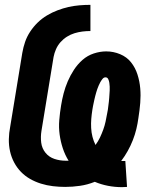

<svg xmlns="http://www.w3.org/2000/svg" viewBox="-20 -763 640 792"><path d="M483 9Q454 9 425.5 3.5Q397 -2 371 -13Q341 -1 310 3.5Q279 8 249 8Q224 8 198.5 5Q173 2 149 -5.5Q125 -13 104 -25Q83 -37 66.5 -54Q50 -71 38.5 -92.5Q27 -114 21.5 -138.5Q16 -163 16.5 -189Q17 -215 22 -240L72 -545Q76 -568 83.5 -590Q91 -612 104.5 -632.5Q118 -653 135.5 -670Q153 -687 174 -699.5Q195 -712 217.5 -720.5Q240 -729 262 -734Q284 -739 307 -741Q330 -743 353 -743V-635Q337 -635 320.5 -633Q304 -631 287.5 -626Q271 -621 256 -611.5Q241 -602 229.5 -589Q218 -576 211 -560Q204 -544 201 -528L151 -223Q147 -198 150 -174.5Q153 -151 167.5 -133Q182 -115 204.5 -107.5Q227 -100 251 -100Q254 -100 257 -100Q260 -100 263 -100Q248 -124 239 -151.5Q230 -179 226 -208Q222 -237 224.5 -267.5Q227 -298 232 -328Q236 -353 242.5 -378Q249 -403 259.5 -427.5Q270 -452 285 -475Q300 -498 320.5 -516Q341 -534 367 -542.5Q393 -551 418 -551Q448 -551 475.5 -539.5Q503 -528 520.5 -506Q538 -484 547 -456Q556 -428 558.5 -398.5Q561 -369 558.5 -338.5Q556 -308 551 -277Q548 -254 542.5 -231Q537 -208 528 -185Q519 -162 507 -140.5Q495 -119 480 -99Q482 -99 483.5 -99Q485 -99 487 -99Q489 -99 492 -99Q495 -99 497 -99L504 8Q499 8 494 8.5Q489 9 483 9ZM374 -165Q385 -180 392.5 -196Q400 -212 406 -228.5Q412 -245 415.5 -261.5Q419 -278 422 -295Q424 -303 425 -311Q426 -319 427 -327Q428 -335 429 -343Q430 -351 430.5 -359Q431 -367 431.5 -374.5Q432 -382 432.5 -390Q433 -398 432.5 -406Q432 -414 431 -421.5Q430 -429 426.5 -436.5Q423 -444 415 -444Q408 -444 402.5 -437Q397 -430 393.5 -423.5Q390 -417 387 -410Q384 -403 381.5 -396Q379 -389 377 -382Q375 -375 373 -367.5Q371 -360 369.5 -353Q368 -346 366.5 -339Q365 -332 363.5 -324.5Q362 -317 361 -310Q358 -291 356.5 -272.5Q355 -254 356 -235Q357 -216 361.5 -198.5Q366 -181 374 -165Z"/></svg>

Font: Iosevka Curly Heavy Extended
Style: Italic
Weight: 900
Width: 7
Italic angle: -9°
Monospace: yes
Designer: Belleve Invis
Foundry: Belleve Invis
Version: Version 11.1.0; ttfautohint (v1.8.3)